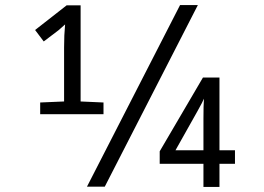

<svg xmlns="http://www.w3.org/2000/svg" viewBox="-20 -734 1040 755"><path d="M387 -331V-285H232H138V-331L232 -335V-547Q232 -597 236 -638Q211 -616 210 -615L152 -571L118 -616L242 -713H297V-335ZM780 -90H608V-139L778 -429H843V-143H904V-90H843V1H780ZM780 -143V-268Q780 -320 782 -346Q779 -337 756 -296L670 -143ZM688 -714H758L392 0H322Z"/></svg>

Font: Noto Sans Mono UI Cond
Style: Regular
Weight: 400
Width: 3
Monospace: yes
Designer: Monotype Design team
Foundry: Monotype Imaging Inc.
Version: Version 1.000